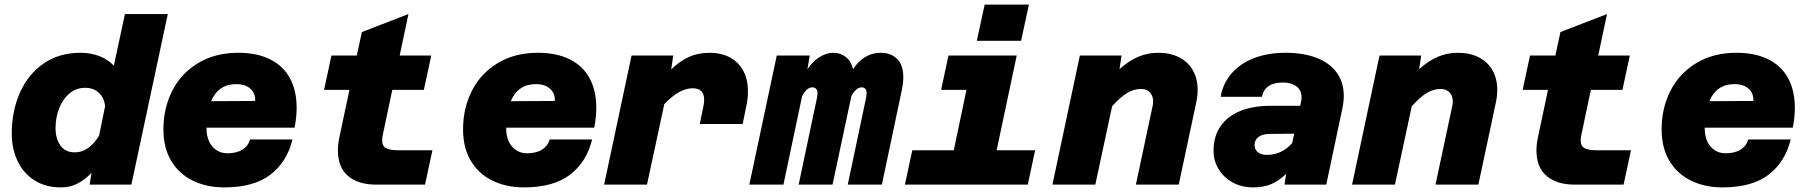

<svg xmlns="http://www.w3.org/2000/svg" viewBox="-20 -801 7843 833"><path d="M474 -516 522 -740H708L550 0H369L377 -51Q347 -20 315 -4Q283 12 245 12Q177 12 129 -19Q81 -50 56 -103Q31 -156 31 -221Q31 -319 66.5 -399Q102 -479 169.5 -525.5Q237 -572 329 -572Q374 -572 411.5 -557.5Q449 -543 474 -516ZM305 -140Q336 -140 363 -159.5Q390 -179 410 -213L436 -340Q432 -377 409 -398.5Q386 -420 349 -420Q311 -420 282 -396Q253 -372 237 -332Q221 -292 221 -245Q221 -200 242 -170Q263 -140 305 -140Z M689 -240Q689 -331 727 -406.5Q765 -482 839 -527Q913 -572 1014 -572Q1095 -572 1152 -543.5Q1209 -515 1238 -461.5Q1267 -408 1267 -333Q1267 -292 1258 -247H876V-243Q876 -212 887 -188Q898 -164 918.5 -150Q939 -136 966 -136Q1007 -136 1032 -152Q1057 -168 1065 -196H1249Q1225 -98 1153 -43Q1081 12 953 12Q876 12 816 -17.5Q756 -47 722.5 -103.5Q689 -160 689 -240ZM1087 -363Q1089 -395 1067 -415.5Q1045 -436 1005 -436Q927 -436 896 -362Z M1446 -148Q1446 -177 1453 -208L1496 -411H1386L1418 -560H1528L1550 -662L1752 -740L1714 -560H1851L1819 -411H1682L1641 -217Q1638 -202 1638 -192Q1638 -167 1655 -158Q1672 -149 1710 -149H1856L1824 0H1612Q1534 0 1490 -37.5Q1446 -75 1446 -148Z M1989 -240Q1989 -331 2027 -406.5Q2065 -482 2139 -527Q2213 -572 2314 -572Q2395 -572 2452 -543.5Q2509 -515 2538 -461.5Q2567 -408 2567 -333Q2567 -292 2558 -247H2176V-243Q2176 -212 2187 -188Q2198 -164 2218.5 -150Q2239 -136 2266 -136Q2307 -136 2332 -152Q2357 -168 2365 -196H2549Q2525 -98 2453 -43Q2381 12 2253 12Q2176 12 2116 -17.5Q2056 -47 2022.5 -103.5Q1989 -160 1989 -240ZM2387 -363Q2389 -395 2367 -415.5Q2345 -436 2305 -436Q2227 -436 2196 -362Z M3035 -368Q3035 -418 2985 -418Q2927 -418 2862 -349L2787 0H2601L2720 -560H2901L2892 -500Q2931 -537 2970 -554.5Q3009 -572 3059 -572Q3109 -572 3146.5 -552Q3184 -532 3204.5 -494.5Q3225 -457 3225 -405Q3225 -373 3218 -341L3202 -263H3016L3032 -341Q3035 -356 3035 -368Z M3740 -396Q3740 -422 3718 -422Q3695 -422 3674 -385L3592 0H3445L3525 -379Q3527 -391 3527 -396Q3527 -409 3521 -415.5Q3515 -422 3505 -422Q3492 -422 3481.5 -413Q3471 -404 3460 -384L3379 0H3231L3350 -560H3493L3483 -500Q3505 -534 3535 -553Q3565 -572 3595 -572Q3627 -572 3650 -553.5Q3673 -535 3681 -501Q3703 -535 3733.5 -553.5Q3764 -572 3801 -572Q3846 -572 3872.5 -545Q3899 -518 3899 -466Q3899 -442 3893 -412L3806 0H3658L3738 -379Q3740 -393 3740 -396Z M3938 -149H4118L4173 -411H4063L4095 -560H4391L4304 -149H4471L4439 0H3906ZM4252 -781H4444L4410 -624H4218Z M4983 -360Q4983 -385 4969 -400Q4955 -415 4931 -415Q4899 -415 4870 -397.5Q4841 -380 4805 -340L4732 0H4546L4665 -560H4846L4837 -501Q4878 -538 4919 -555Q4960 -572 5006 -572Q5057 -572 5095.5 -552.5Q5134 -533 5155 -496.5Q5176 -460 5176 -411Q5176 -386 5170 -357L5094 0H4908L4980 -338Q4983 -350 4983 -360Z M5560 -47Q5530 -17 5496 -2.5Q5462 12 5417 12Q5366 12 5327 -10Q5288 -32 5266.5 -68Q5245 -104 5245 -146Q5245 -211 5276.5 -255Q5308 -299 5363.5 -320.5Q5419 -342 5492 -342H5621L5625 -361Q5627 -373 5627 -379Q5627 -409 5605 -426Q5583 -443 5547 -443Q5467 -443 5455 -381H5276Q5285 -437 5321.5 -480.5Q5358 -524 5418.5 -548Q5479 -572 5557 -572Q5635 -572 5692 -550Q5749 -528 5779.5 -486Q5810 -444 5810 -385Q5810 -360 5804 -331L5734 0H5553ZM5476 -129Q5541 -129 5586 -180L5595 -221L5486 -220Q5455 -219 5439 -206Q5423 -193 5423 -171Q5423 -152 5437.5 -140.5Q5452 -129 5476 -129Z M6283 -360Q6283 -385 6269 -400Q6255 -415 6231 -415Q6199 -415 6170 -397.5Q6141 -380 6105 -340L6032 0H5846L5965 -560H6146L6137 -501Q6178 -538 6219 -555Q6260 -572 6306 -572Q6357 -572 6395.5 -552.5Q6434 -533 6455 -496.5Q6476 -460 6476 -411Q6476 -386 6470 -357L6394 0H6208L6280 -338Q6283 -350 6283 -360Z M6646 -148Q6646 -177 6653 -208L6696 -411H6586L6618 -560H6728L6750 -662L6952 -740L6914 -560H7051L7019 -411H6882L6841 -217Q6838 -202 6838 -192Q6838 -167 6855 -158Q6872 -149 6910 -149H7056L7024 0H6812Q6734 0 6690 -37.5Q6646 -75 6646 -148Z M7189 -240Q7189 -331 7227 -406.5Q7265 -482 7339 -527Q7413 -572 7514 -572Q7595 -572 7652 -543.5Q7709 -515 7738 -461.5Q7767 -408 7767 -333Q7767 -292 7758 -247H7376V-243Q7376 -212 7387 -188Q7398 -164 7418.5 -150Q7439 -136 7466 -136Q7507 -136 7532 -152Q7557 -168 7565 -196H7749Q7725 -98 7653 -43Q7581 12 7453 12Q7376 12 7316 -17.5Q7256 -47 7222.5 -103.5Q7189 -160 7189 -240ZM7587 -363Q7589 -395 7567 -415.5Q7545 -436 7505 -436Q7427 -436 7396 -362Z"/></svg>

Font: Azeret Mono ExtraBold
Style: Italic
Weight: 800
Italic angle: -12°
Designer: Martin Vácha
Foundry: Displaay
Version: Version 1.000; Glyphs 3.0.3, build 3074